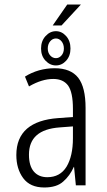

<svg xmlns="http://www.w3.org/2000/svg" viewBox="-20 -809 469 838"><path d="M298.3 -206.1V-257.3L240.2 -252.9Q173.3 -248 139.9 -218.5Q106.4 -189 106.4 -133.8Q106.4 -85 127.7 -60.3Q148.9 -35.6 186.5 -35.6Q242.2 -35.6 270.5 -81.5Q298.3 -127.9 298.3 -206.1ZM150.4 -502Q183.6 -511.2 218.3 -511.2Q288.6 -511.2 321.3 -469.7Q353.5 -428.2 353.5 -337.9V-1V0H352.1H312H311V-1L303.2 -80.6H302.2Q285.2 -42 255.9 -16.6Q241.2 -3.4 220.7 2.9Q199.7 9.3 173.3 9.3Q111.3 9.3 81.1 -31.7Q51.3 -72.3 51.3 -132.3Q51.3 -207 98.1 -247.6Q144.5 -287.1 233.4 -293.5L298.3 -298.3V-334Q298.3 -405.8 277.3 -435.5Q255.9 -464.4 212.4 -464.4Q163.1 -464.4 107.9 -432.6L106.9 -431.6L106 -433.1L89.4 -473.6L88.9 -474.6L89.8 -475.1Q116.7 -492.2 150.4 -502ZM188.5 -597.2Q188.5 -579.1 199 -567.1Q209.5 -555.2 224.1 -555.2Q238.3 -555.2 248.5 -567.1Q258.8 -579.1 258.8 -597.2Q258.8 -616.2 248.5 -628.7Q238.3 -641.1 224.1 -641.1Q209.5 -641.1 199 -628.7Q188.5 -616.2 188.5 -597.2ZM159.2 -597.2Q159.2 -629.9 178.7 -651.4Q198.2 -672.9 224.1 -672.9Q249.5 -672.9 268.6 -651.6Q287.6 -630.4 287.6 -597.2Q287.6 -564.9 268.8 -544.2Q250 -523.4 224.1 -523.4Q198.2 -523.4 178.7 -544.2Q159.2 -564.9 159.2 -597.2ZM273.4 -789.1H333L248.5 -697.8H210Z"/></svg>

Font: MAUL Condensed Light
Style: Light
Weight: 300
Designer: MAUL
Version: Version 2.137; 2017; ttfautohint (v1.8.3)